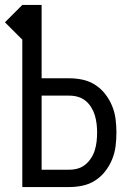

<svg xmlns="http://www.w3.org/2000/svg" viewBox="-26 -755 546 775"><path d="M64 0V-595L-6 -665L64 -735H142V-439H254Q282 -439 309 -433Q336 -427 359 -412Q382 -397 399 -375Q416 -353 426.5 -327.5Q437 -302 440.5 -274.5Q444 -247 444 -220Q444 -192 440.5 -164.5Q437 -137 426.5 -111.5Q416 -86 399 -64Q382 -42 359 -27Q336 -12 309 -6Q282 0 254 0ZM142 -70H254Q272 -70 289 -75Q306 -80 319.5 -91.5Q333 -103 342.5 -118Q352 -133 357 -150Q362 -167 364 -184.5Q366 -202 366 -220Q366 -237 364 -254.5Q362 -272 357 -289Q352 -306 342.5 -321.5Q333 -337 319.5 -348Q306 -359 289 -364Q272 -369 254 -369H142Z"/></svg>

Font: Iosevka Term SS14
Style: Regular
Weight: 400
Monospace: yes
Designer: Belleve Invis
Foundry: Belleve Invis
Version: Version 24.1.1; ttfautohint (v1.8.4)